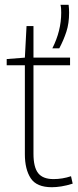

<svg xmlns="http://www.w3.org/2000/svg" viewBox="-20 -773 326 803"><path d="M197 10Q133 10 108.5 -27.5Q84 -65 84 -128V-500H8V-526L84 -532L91 -664H120V-532H273V-500H120V-130Q120 -74 139.5 -49Q159 -24 204 -24Q241 -24 277 -36L284 -5Q259 3 237 6.5Q215 10 197 10ZM199 -571Q236 -644 236 -720Q236 -729 235.5 -737Q235 -745 233 -753H267Q268 -745 268.5 -736.5Q269 -728 269 -720Q269 -675 257.5 -640Q246 -605 228 -571Z"/></svg>

Font: Georama SemiCondensed ExtraLight
Style: Regular
Weight: 200
Width: 4
Designer: Jean-Baptiste Levee
Foundry: Production Type
Version: Version 1.000